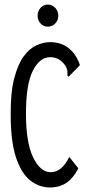

<svg xmlns="http://www.w3.org/2000/svg" viewBox="-20 -813 390 843"><path d="M199 10Q152 10 113 -20.5Q74 -51 50.5 -121Q27 -191 27 -308Q26 -405 42 -467.5Q58 -530 83.5 -565Q109 -600 140 -614Q171 -628 200 -628Q248 -628 281.5 -601.5Q315 -575 331 -527L288 -483L281 -476L276 -481Q276 -489 276 -498Q276 -507 269 -522Q253 -545 236 -553.5Q219 -562 201 -562Q154 -562 124 -502Q94 -442 94 -313Q94 -187 125.5 -122Q157 -57 202 -57Q228 -57 248.5 -74.5Q269 -92 284 -124L324 -74Q302 -31 272 -10.5Q242 10 199 10ZM190 -696Q171 -696 158 -710Q145 -724 145 -744Q145 -764 158 -778.5Q171 -793 190 -793Q209 -793 222.5 -778.5Q236 -764 236 -744Q236 -724 222.5 -710Q209 -696 190 -696Z"/></svg>

Font: Inconsolata ExtraCondensed Medium
Style: Regular
Weight: 500
Width: 2
Monospace: yes
Designer: Raph Levien, Cyreal, Brenton Simpson
Foundry: Raph Levien, Cyreal, Google
Version: Version 3.001; ttfautohint (v1.8.2.53-6de2)